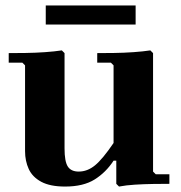

<svg xmlns="http://www.w3.org/2000/svg" viewBox="-20 -675 666 705"><path d="M542 -45 552 -35H602V0Q576 0 542.5 0.5Q509 1 476 3Q443 5 417 10L407 0V-85H397Q369 -42 327.5 -16Q286 10 219 10Q164 10 131.5 -7.5Q99 -25 85.5 -54.5Q72 -84 72 -120V-435L62 -445H12V-480Q38 -480 74 -480.5Q110 -481 145.5 -483.5Q181 -486 207 -490L217 -480V-130Q217 -82 229 -63.5Q241 -45 269 -45Q301 -45 329 -68Q357 -91 397 -150V-435L387 -445H337V-480Q363 -480 399 -480.5Q435 -481 470.5 -483.5Q506 -486 532 -490L542 -480ZM148 -585V-655H478V-585Z"/></svg>

Font: Brygada 1918
Style: Regular
Weight: 400
Designer: Mateusz Machalski | Borys Kosmynka | Przemek Hoffer
Foundry: NIEPODLEGLA 2018
Version: Version 3.006